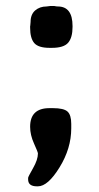

<svg xmlns="http://www.w3.org/2000/svg" viewBox="-20 -497 335 650"><path d="M82.5 -410.6 83.5 -422.4Q83.5 -448.2 99.1 -461.7Q114.7 -475.1 137.7 -475.1L149.4 -476.6H164.1Q171.4 -475.1 175.8 -475.1Q225.6 -475.1 225.6 -408.7V-406.2Q225.6 -369.6 210.7 -352.3Q195.8 -335 155.8 -335H147.9Q109.9 -335 95.9 -351.3Q82 -367.7 82 -403.3V-408.2ZM75.2 110.4V105Q75.2 101.6 91.8 72.5Q108.4 43.5 108.4 22.5Q108.4 18.1 95.2 -11Q82 -40 82 -67.9Q82 -130.9 147.5 -130.9H159.2Q195.8 -130.9 208.5 -119.4Q221.2 -107.9 221.2 -77.6V-62.5Q221.2 5.4 181.6 69.6Q142.1 133.8 108.4 133.8H105Q75.2 133.8 75.2 110.4Z"/></svg>

Font: Averia Libre
Style: Bold
Weight: 700
Version: Version 1.002